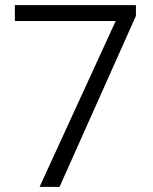

<svg xmlns="http://www.w3.org/2000/svg" viewBox="-20 -731 599 751"><path d="M38.1 -710.9V-648.9H432.6L134.8 0H212.9L511.7 -668.9V-710.9Z"/></svg>

Font: Vazirmatn Light
Style: Regular
Weight: 300
Designer: Saber Rastikerdar
Foundry: Saber Rastikerdar
Version: Version 33.003